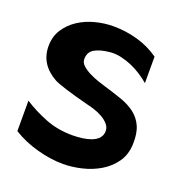

<svg xmlns="http://www.w3.org/2000/svg" viewBox="-131 -791 898 954"><g transform="rotate(20 318.0 -314.5)"><path d="M37 -26V-187Q91 -152 156.5 -126Q222 -100 300 -100Q327 -100 352.5 -103.5Q378 -107 398.5 -114.5Q419 -122 432.5 -135Q446 -148 449 -168Q452 -192 437.5 -209.5Q423 -227 402 -239Q381 -251 358 -258.5Q335 -266 320 -269Q242 -289 193.5 -304.5Q145 -320 131 -328Q38 -380 38 -476Q38 -527 62.5 -565Q87 -603 126 -628.5Q165 -654 213 -666.5Q261 -679 308 -679Q374 -679 436 -661.5Q498 -644 551 -607V-467Q530 -485 504.5 -501.5Q479 -518 451 -530Q423 -542 393 -548.5Q363 -555 334 -552Q285 -547 256 -530.5Q227 -514 227 -476Q227 -457 244 -442Q261 -427 284.5 -415.5Q308 -404 331.5 -396Q355 -388 369 -384Q420 -369 463 -354Q506 -339 537 -315.5Q568 -292 584.5 -255.5Q601 -219 599 -162Q597 -105 568.5 -65Q540 -25 497 0.5Q454 26 403 38Q352 50 306 50Q239 50 167 30Q95 10 37 -26Z"/></g></svg>

Font: BM HANNA
Style: Regular
Weight: 400
Designer: BONGJIN KIM, JAEHYUN KEUM, MINJUNG KIM, JUHEE TAE
Foundry: WOOWA BROTHERS Corporation.
Version: Version 1.000